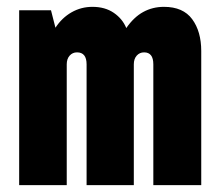

<svg xmlns="http://www.w3.org/2000/svg" viewBox="-20 -541 640 561"><path d="M36 0V-511H129L142 -460Q161 -489 189 -505Q217 -521 250 -521Q287 -521 312.5 -503.5Q338 -486 349 -459Q371 -491 398.5 -506Q426 -521 459 -521Q515 -521 541.5 -485Q568 -449 568 -392V0H428V-353Q428 -388 401 -388Q388 -388 379.5 -378.5Q371 -369 371 -353V0H233V-353Q233 -388 205 -388Q192 -388 183.5 -378.5Q175 -369 175 -353V0Z"/></svg>

Font: Chivo Mono ExtraBold
Style: Regular
Weight: 800
Monospace: yes
Designer: Hector Gatti
Foundry: Omnibus-Type
Version: Version 1.008